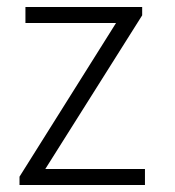

<svg xmlns="http://www.w3.org/2000/svg" viewBox="-20 -531 503 551"><path d="M36 0H396V-46H110L388 -487V-511H53V-465H313L36 -24Z"/></svg>

Font: Chivo Light
Style: Regular
Weight: 300
Designer: Hector Gatti
Foundry: Omnibus-Type
Version: Version 1.003;PS 001.003;hotconv 1.0.70;makeotf.lib2.5.58329